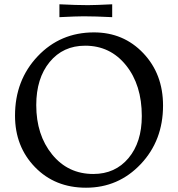

<svg xmlns="http://www.w3.org/2000/svg" viewBox="-20 -863 830 895"><path d="M381 12Q236 12 143 -84Q50 -180 50 -324Q50 -489 155.5 -600.5Q261 -712 418 -712Q556 -712 648 -615Q740 -518 740 -371Q740 -208 636 -98Q532 12 381 12ZM415 -52Q517 -52 579 -126Q641 -200 641 -322Q641 -467 567.5 -558.5Q494 -650 377 -650Q274 -650 211.5 -574Q149 -498 149 -373Q149 -234 223 -143Q297 -52 415 -52ZM257 -843Q337 -839 390 -839Q423 -839 503 -843V-783Q423 -787 370 -787Q337 -787 257 -783Z"/></svg>

Font: Coconat
Style: Regular
Weight: 400
Designer: Sara Lavazza
Foundry: Collletttivo
Version: Version 1.000;Glyphs 3.2 (3217)